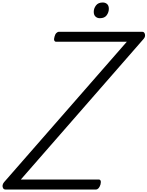

<svg xmlns="http://www.w3.org/2000/svg" viewBox="-70 -1520 1183 1540"><path d="M-26 0Q-38 0 -44.5 -9.5Q-51 -19 -49.5 -32.5Q-48 -46 -38 -58L947 -1185H381Q370 -1185 365.5 -1195Q361 -1205 367 -1225Q372 -1245 382 -1255Q392 -1265 403 -1265H1071Q1088 -1265 1092.5 -1245Q1097 -1225 1082 -1208L97 -80H722Q733 -80 737 -70.5Q741 -61 736 -40Q730 -21 720.5 -10.5Q711 0 700 0ZM731 -1374Q710 -1374 696 -1387Q682 -1400 682 -1425Q682 -1453 700 -1476.5Q718 -1500 754 -1500Q775 -1500 789 -1487.5Q803 -1475 803 -1449Q803 -1422 786 -1398Q769 -1374 731 -1374Z"/></svg>

Font: Playwrite NL
Style: Regular
Weight: 400
Designer: Veronika Burian, José Scaglione
Foundry: TypeTogether
Version: Version 1.002